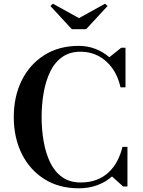

<svg xmlns="http://www.w3.org/2000/svg" viewBox="-20 -1008 774 1038"><path d="M406 10Q298.5 10 219.5 -40Q140.5 -90 97.5 -177Q54.5 -264 54.5 -375Q54.5 -486.5 97.5 -573.2Q140.5 -660 219.5 -710Q298.5 -760 406 -760Q453.5 -760 495.8 -743.8Q538 -727.5 571 -698.5L635.5 -750H658.5V-536H631.5Q618.5 -595.5 587.5 -638.8Q556.5 -682 512.8 -705.2Q469 -728.5 416 -728.5Q356.5 -728.5 315.8 -699.2Q275 -670 251 -619.8Q227 -569.5 216 -506.2Q205 -443 205 -375Q205 -307 216 -243.8Q227 -180.5 251 -130.2Q275 -80 315.8 -50.8Q356.5 -21.5 416 -21.5Q464.5 -21.5 502.2 -36Q540 -50.5 567.8 -76.8Q595.5 -103 614 -138.2Q632.5 -173.5 642 -214H669V0H645.5L585.5 -54Q552 -24 506.2 -7Q460.5 10 406 10ZM368.5 -850 252.5 -975.5 266 -988 407 -910 548 -988 561.5 -975.5 445.5 -850Z"/></svg>

Font: Bodoni Moda 9pt SemiBold
Style: Regular
Weight: 600
Designer: Owen Earl
Foundry: indestructible type
Version: Version 2.005